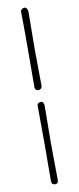

<svg xmlns="http://www.w3.org/2000/svg" viewBox="-107 -875 435 1056"><g transform="rotate(-10 110.5 -347.0)"><path d="M131 -817Q131 -766 130 -712Q129 -658 129 -608Q129 -557 130 -506Q131 -455 131 -404Q131 -391 125 -385.5Q119 -380 110 -380Q102 -380 96.5 -384.5Q91 -389 91 -400Q91 -451 91.5 -505Q92 -559 92 -610Q92 -662 92 -716.5Q92 -771 91 -823Q91 -829 98.5 -834.5Q106 -840 111 -840Q121 -840 126 -831.5Q131 -823 131 -817ZM129 -292Q129 -241 128 -186.5Q127 -132 127 -82Q127 -31 128 20.5Q129 72 129 123Q129 137 124 141.5Q119 146 110 146Q102 146 96.5 141Q91 136 91 125Q91 74 91.5 20.5Q92 -33 92 -84Q92 -136 91.5 -189.5Q91 -243 91 -295Q91 -306 98.5 -310Q106 -314 111 -314Q121 -314 125 -306Q129 -298 129 -292Z"/></g></svg>

Font: Life Savers
Style: Regular
Weight: 400
Designer: Pablo Impallari, Rodrigo Fuenzalida, Brenda Gallo
Foundry: Pablo Impallari, Rodrigo Fuenzalida, Brenda Gallo
Version: Version 3.001; ttfautohint (v0.95) -l 8 -r 50 -G 200 -x 14 -